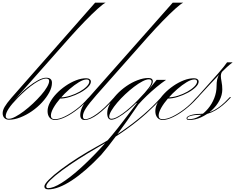

<svg xmlns="http://www.w3.org/2000/svg" viewBox="-92 -894 1771 1445"><path d="M-24 7Q-46 7 -59 -6Q-72 -19 -72 -42Q-72 -64 -57 -90Q-42 -116 -5 -159L624 -874H703Q683 -864 642 -827Q601 -790 547.5 -735Q494 -680 436 -615L50 -179Q11 -134 -12 -104Q-35 -74 -44 -54.5Q-53 -35 -53 -19Q-53 3 -35 3ZM255 -309Q299 -309 299 -271Q299 -236 278.5 -198Q258 -160 224.5 -123.5Q191 -87 148.5 -57.5Q106 -28 61 -10.5Q16 7 -24 7Q-57 7 -57 -19Q-57 -43 -32.5 -79Q-8 -115 37 -162Q76 -205 117.5 -238Q159 -271 194.5 -290Q230 -309 255 -309ZM254 -303Q223 -303 166.5 -265Q110 -227 42 -158Q-5 -110 -27 -76Q-49 -42 -49 -20Q-49 0 -26 0Q-6 0 23.5 -15.5Q53 -31 87.5 -57Q122 -83 155.5 -114.5Q189 -146 217 -178Q245 -210 261.5 -238.5Q278 -267 278 -285Q278 -303 254 -303Z M321 3Q353 3 395.5 -17.5Q438 -38 483.5 -72.5Q529 -107 567 -151L579 -163H589L580 -154Q539 -108 491.5 -71Q444 -34 399 -12.5Q354 9 321 9Q296 9 281 -9Q266 -27 266 -58Q266 -89 284 -123Q302 -157 332.5 -189Q363 -221 401.5 -247.5Q440 -274 480 -289.5Q520 -305 557 -305Q573 -305 582.5 -298Q592 -291 592 -280Q592 -260 569.5 -238Q547 -216 511 -196.5Q475 -177 434.5 -164.5Q394 -152 357 -152L366 -161Q401 -162 438 -174Q475 -186 507 -204Q539 -222 559.5 -242.5Q580 -263 580 -280Q580 -296 560 -296Q536 -296 502 -275.5Q468 -255 431 -223Q394 -191 362 -154Q330 -117 310.5 -82.5Q291 -48 291 -24Q291 3 321 3Z M546 9Q512 9 512 -29Q512 -88 579 -163L1208 -874H1287Q1267 -864 1226 -827Q1185 -790 1131.5 -735Q1078 -680 1020 -615L634 -179Q577 -114 554.5 -79Q532 -44 532 -19Q532 3 549 3Q582 3 638.5 -38Q695 -79 758 -151L769 -163H778L770 -154Q701 -75 643.5 -33Q586 9 546 9Z M747 7Q715 7 715 -43Q715 -75 734.5 -112Q754 -149 786.5 -183.5Q819 -218 859.5 -246Q900 -274 943.5 -290.5Q987 -307 1025 -307Q1058 -307 1058 -281Q1058 -263 1035.5 -232Q1013 -201 953 -138Q912 -96 872 -63Q832 -30 799 -11.5Q766 7 747 7ZM748 0Q776 0 831 -39.5Q886 -79 948 -143Q1006 -203 1027.5 -232.5Q1049 -262 1049 -280Q1049 -297 1028 -297Q1009 -297 979.5 -281.5Q950 -266 916.5 -240.5Q883 -215 850 -184Q817 -153 790 -121Q763 -89 746.5 -61.5Q730 -34 730 -15Q730 0 748 0ZM1124 -154Q1075 -100 1010 -41Q945 18 856 81.5Q767 145 648 213Q570 258 499 303.5Q428 349 373.5 389.5Q319 430 287.5 461Q256 492 256 508Q256 522 270 522Q308 522 370 483.5Q432 445 509 376Q586 307 670 216Q754 125 834 19Q848 1 863.5 -19.5Q879 -40 899.5 -67Q920 -94 949 -132L952 -118H927L1032 -226L1087 -293H1158Q1124 -270 1086 -238.5Q1048 -207 1012.5 -173Q977 -139 949 -107Q855 31 784.5 126Q714 221 669 272Q552 396 449 463.5Q346 531 272 531Q242 531 242 509Q242 492 276 458Q310 424 367 381Q424 338 495.5 292.5Q567 247 642 206Q744 150 832.5 88.5Q921 27 992 -35Q1063 -97 1111 -151L1122 -163H1133Z M1132 3Q1164 3 1206.5 -17.5Q1249 -38 1294.5 -72.5Q1340 -107 1378 -151L1390 -163H1400L1391 -154Q1350 -108 1302.5 -71Q1255 -34 1210 -12.5Q1165 9 1132 9Q1107 9 1092 -9Q1077 -27 1077 -58Q1077 -89 1095 -123Q1113 -157 1143.5 -189Q1174 -221 1212.5 -247.5Q1251 -274 1291 -289.5Q1331 -305 1368 -305Q1384 -305 1393.5 -298Q1403 -291 1403 -280Q1403 -260 1380.5 -238Q1358 -216 1322 -196.5Q1286 -177 1245.5 -164.5Q1205 -152 1168 -152L1177 -161Q1212 -162 1249 -174Q1286 -186 1318 -204Q1350 -222 1370.5 -242.5Q1391 -263 1391 -280Q1391 -296 1371 -296Q1347 -296 1313 -275.5Q1279 -255 1242 -223Q1205 -191 1173 -154Q1141 -117 1121.5 -82.5Q1102 -48 1102 -24Q1102 3 1132 3Z M1400 -163H1390L1402 -176Q1491 -274 1545.5 -336.5Q1600 -399 1617 -425H1659Q1620 -396 1563 -338Q1506 -280 1412 -177ZM1639 -154Q1585 -95 1528 -62.5Q1471 -30 1416 -30Q1375 -30 1346.5 -22.5Q1318 -15 1318 -4Q1318 3 1330 3Q1370 3 1406.5 -18.5Q1443 -40 1473 -75.5Q1503 -111 1520.5 -155.5Q1538 -200 1538 -247Q1538 -275 1542.5 -296Q1547 -317 1561 -340.5Q1575 -364 1605 -395L1658 -425Q1623 -398 1604 -381.5Q1585 -365 1577.5 -351.5Q1570 -338 1570 -323Q1570 -307 1575.5 -278.5Q1581 -250 1581 -221Q1581 -179 1559.5 -138Q1538 -97 1501.5 -64Q1465 -31 1421 -11Q1377 9 1332 9Q1312 9 1312 -4Q1312 -17 1342 -27Q1372 -37 1415 -37Q1522 -37 1626 -151L1638 -163H1647Z"/></svg>

Font: Ballet 24pt
Style: Regular
Weight: 400
Designer: Maximiliano R. Sproviero
Foundry: Omnibus-Type
Version: Version 1.100